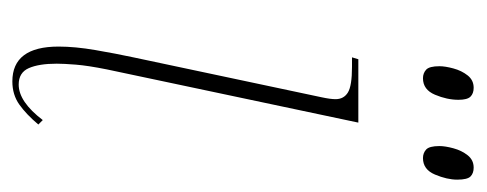

<svg xmlns="http://www.w3.org/2000/svg" viewBox="-252 -506 768 303"><g transform="rotate(90 131.5 -354.0)"><path d="M108 10Q53 10 53 -63Q53 -89 58.5 -121Q64 -153 70 -181L133 -478Q136 -492 136 -500Q136 -513 125.5 -519.5Q115 -526 85 -526H70L73 -536H173L89 -139Q83 -109 81.5 -90Q80 -71 80 -60Q80 -32 87 -16Q94 0 113 0Q140 0 169 -38L176 -31Q160 -12 144.5 -1Q129 10 108 10ZM229 -638Q221 -638 215.5 -643Q210 -648 210 -664Q210 -673 213.5 -686Q217 -699 224.5 -708.5Q232 -718 244 -718Q253 -718 258 -713Q263 -708 263 -692Q263 -676 255 -657Q247 -638 229 -638ZM103 -638Q95 -638 89.5 -643Q84 -648 84 -664Q84 -673 87.5 -686Q91 -699 98.5 -708.5Q106 -718 118 -718Q127 -718 132 -713Q137 -708 137 -694Q137 -676 129 -657Q121 -638 103 -638Z"/></g></svg>

Font: Noto Serif Display ExtraCondensed Thin
Style: Italic
Weight: 100
Width: 2
Italic angle: -12°
Designer: Monotype Design Team
Foundry: Monotype Imaging Inc.
Version: Version 2.009